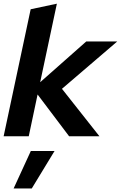

<svg xmlns="http://www.w3.org/2000/svg" viewBox="-23 -751 666 1058"><path d="M-3 0 146 -700 290.4 -730.7 198.4 -298 452.2 -522.4H622.9L318.4 -261.6L525 0H357.9L184.1 -230.3L135.4 0ZM52 287.6 146.8 81.2H277.5L152 287.6Z"/></svg>

Font: Red Hat Display VF
Style: Italic
Weight: 300
Italic angle: -12°
Designer: Pentagram, MCKL
Foundry: Pentagram, MCKL
Version: Version 1.010